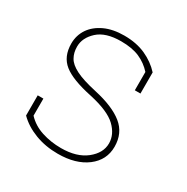

<svg xmlns="http://www.w3.org/2000/svg" viewBox="-131 -652 756 776"><g transform="rotate(30 246.5 -264.0)"><path d="M237.8 10.3Q180.2 10.3 131.6 -8.3Q83 -26.9 50.3 -59.6V-153.8H76.7V-74.2Q105.5 -43.5 147.9 -29.8Q190.4 -16.1 237.8 -16.1Q311 -16.1 354 -50.3Q397 -84.5 397 -129.4Q397 -171.4 361.1 -205.8Q325.2 -240.2 235.8 -259.8Q142.6 -279.3 102.8 -311Q63 -342.8 63 -403.3Q63 -441.4 83.5 -472.2Q104 -502.4 142.3 -520.3Q180.7 -538.1 233.4 -538.1Q290 -538.1 333.3 -518.6Q376.5 -499 406.2 -466.3V-367.7H379.9V-453.1Q354.5 -481.4 319.8 -496.6Q285.2 -511.7 233.4 -511.7Q161.6 -511.7 125.5 -478.5Q89.4 -445.3 89.4 -404.3Q89.4 -375.5 101.6 -354.5Q113.3 -333 146.5 -316.2Q179.7 -299.3 243.7 -285.2Q332.5 -265.6 377.9 -229Q423.3 -192.4 423.3 -128.9Q423.3 -66.9 372.6 -28.3Q321.8 10.3 237.8 10.3Z"/></g></svg>

Font: Battambang Thin
Style: Regular
Weight: 100
Designer: Danh Hong
Version: Version 8.002; ttfautohint (v1.8.3)